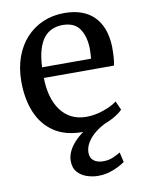

<svg xmlns="http://www.w3.org/2000/svg" viewBox="-89 -631 698 925"><g transform="rotate(-10 260.0 -168.5)"><path d="M278 11Q194.5 11 139.2 -26Q84 -63 56.8 -128.2Q29.5 -193.5 29.5 -279Q29.5 -345 48.8 -398.5Q68 -452 103 -490Q138 -528 185.5 -548.5Q233 -569 290 -569Q383.5 -569 434.8 -517.8Q486 -466.5 489.5 -370Q489.5 -340 488 -317.5Q486.5 -295 482.5 -278H139.5Q140 -229.5 151.2 -189.2Q162.5 -149 183.8 -119.8Q205 -90.5 236.5 -74.2Q268 -58 309.5 -58Q351.5 -58 394.2 -73Q437 -88 460 -106.5L479.5 -63Q461.5 -44.5 429.8 -27.5Q398 -10.5 358.5 0.2Q319 11 278 11ZM140 -330H379.5Q380.5 -339 381.2 -351.5Q382 -364 382 -373.5Q382 -434.5 356.8 -474Q331.5 -513.5 272 -513.5Q245 -513.5 222 -504Q199 -494.5 181.5 -473.5Q164 -452.5 153.2 -417.2Q142.5 -382 140 -330ZM315 232Q289.5 232 262.2 223.2Q235 214.5 216.2 194Q197.5 173.5 197.5 138.5Q197.5 115 208.2 92.2Q219 69.5 237.8 49Q256.5 28.5 280.8 11.2Q305 -6 332.5 -17.5L364 -21.5L407.5 -17.5Q373 -3 346.2 17.8Q319.5 38.5 304 63.2Q288.5 88 288.5 114.5Q288.5 140 306 153.5Q323.5 167 352.5 167Q377 167 396.5 159.2Q416 151.5 437 139L448 187.5Q432 198.5 411.5 208.8Q391 219 367 225.5Q343 232 315 232Z"/></g></svg>

Font: Merriweather 20pt
Style: Regular
Weight: 400
Version: Version 2.100